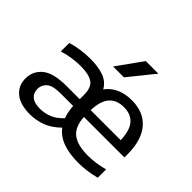

<svg xmlns="http://www.w3.org/2000/svg" viewBox="-177 -1054 1311 1311"><g transform="rotate(45 478.0 -399.0)"><path d="M249 9Q152.5 9 102.8 -32.8Q53 -74.5 53 -143Q53 -215 107.8 -260Q162.5 -305 289 -305H415.5V-345Q415.5 -418.5 377.5 -444.2Q339.5 -470 260.5 -470Q225 -470 180.8 -464Q136.5 -458 93.5 -444V-525.5Q134.5 -539 181.5 -545.5Q228.5 -552 271.5 -552Q349.5 -552 402.2 -532.8Q455 -513.5 481.5 -466Q546 -552 673 -552Q787.5 -552 850 -479Q912.5 -406 912.5 -269.5V-239.5H522Q526 -150.5 575.5 -111Q625 -71.5 728.5 -71.5Q764.5 -71.5 803.5 -77.2Q842.5 -83 882 -93.5V-13Q837.5 -1 795.5 4.2Q753.5 9.5 713.5 9.5Q628 9.5 566.5 -13Q505 -35.5 468.5 -83Q415.5 -31 359.8 -11Q304 9 249 9ZM667.5 -480.5Q599 -480.5 561.5 -438.2Q524 -396 521.5 -305H811Q808.5 -395.5 772.2 -438Q736 -480.5 667.5 -480.5ZM270.5 -66.5Q312 -66.5 354.5 -83Q397 -99.5 436 -142Q420 -185 416.5 -240.5H295Q220 -240.5 190.8 -215Q161.5 -189.5 161.5 -151Q161.5 -111 188.2 -88.8Q215 -66.5 270.5 -66.5ZM418.5 -624 550.5 -808H672L523.5 -624Z"/></g></svg>

Font: Encode Sans Expanded Medium
Style: Regular
Weight: 500
Width: 7
Designer: Multiple Designers
Foundry: Impallari Type
Version: Version 3.000; ttfautohint (v1.8.3) -l 8 -r 50 -G 200 -x 14 